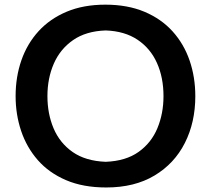

<svg xmlns="http://www.w3.org/2000/svg" viewBox="-20 -807 922 840"><path d="M444.8 13.2Q343.8 13.2 269 -18.8Q194.3 -50.8 145.5 -106.4Q96.7 -162.1 72.5 -234.1Q48.3 -306.2 48.3 -386.2Q48.3 -470.7 73.7 -543.5Q99.1 -616.2 148.9 -670.7Q198.7 -725.1 272 -755.9Q345.2 -786.6 440.9 -786.6Q538.1 -786.6 611.8 -755.6Q685.5 -724.6 735.1 -669.7Q784.7 -614.7 809.6 -542Q834.5 -469.2 834.5 -386.2Q834.5 -272 788.8 -181.6Q743.2 -91.3 656 -39.1Q568.8 13.2 444.8 13.2ZM442.4 -99.1Q530.3 -102.5 586.2 -142.3Q642.1 -182.1 668.7 -246.3Q695.3 -310.5 695.3 -386.2Q695.3 -467.8 666.7 -531.5Q638.2 -595.2 581.8 -633.1Q525.4 -670.9 442.4 -673.8Q356.4 -670.9 299.8 -631.6Q243.2 -592.3 215.3 -528.3Q187.5 -464.4 187.5 -386.2Q187.5 -309.1 214.6 -245.1Q241.7 -181.2 298.1 -141.8Q354.5 -102.5 442.4 -99.1Z"/></svg>

Font: Pinar-DS1-FD SemiBold
Style: Regular
Weight: 600
Designer: Amin Abedi
Version: Version 3.000